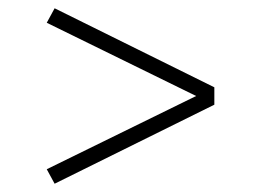

<svg xmlns="http://www.w3.org/2000/svg" viewBox="-20 -572 640 464"><path d="M112 -128 93 -163 454 -340 93 -517 112 -552 498 -361V-319Z"/></svg>

Font: Iosevka Slab XLtEx
Style: Regular
Weight: 200
Width: 7
Monospace: yes
Designer: Belleve Invis
Foundry: Belleve Invis
Version: Version 11.1.0; ttfautohint (v1.8.3)